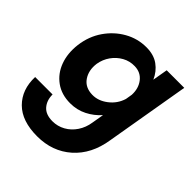

<svg xmlns="http://www.w3.org/2000/svg" viewBox="-193 -600 966 966"><g transform="rotate(45 290.0 -117.0)"><path d="M178 -234Q184 -270 204.5 -299Q225 -328 255.5 -345Q286 -362 322 -361Q365 -360 390 -328Q415 -296 413 -249L407 -213Q393 -167 354 -137Q315 -107 272 -108Q221 -109 196 -145.5Q171 -182 178 -234ZM44 -234Q36 -168 55.5 -115Q75 -62 118.5 -30.5Q162 1 224 1Q272 1 312.5 -19.5Q353 -40 383 -74L372 -10Q366 30 345 61.5Q324 93 292.5 110.5Q261 128 225 128Q177 128 153.5 101Q130 74 130 32H6Q3 124 59 180Q115 236 224 236Q332 236 406 170.5Q480 105 498 -10L575 -460H450L436 -379Q418 -420 383.5 -445Q349 -470 296 -470Q234 -470 180 -439.5Q126 -409 89.5 -356Q53 -303 44 -234Z"/></g></svg>

Font: Jost* 600 Semi Italic
Style: Italic
Weight: 600
Italic angle: -10°
Version: Version 3.200; ttfautohint (v0.97) -l 8 -r 50 -G 200 -x 14 -